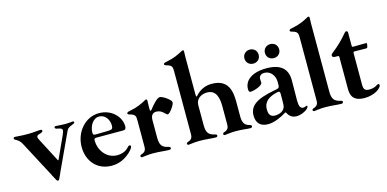

<svg xmlns="http://www.w3.org/2000/svg" viewBox="-77 -1188 3263 1619"><g transform="rotate(-15 1555.0 -379.0)"><path d="M267.4 15.6C271.3 15.6 275.6 12.4 278.8 6.4L304 -47.6H303.3L452.4 -369C466.3 -399.5 493.6 -403.8 516.7 -414.1C522.4 -416.9 525.6 -420.8 525.9 -425.4C525.6 -432.2 519.9 -434.7 513.1 -434.7C503.9 -434.7 484.7 -430.4 445 -430.4C409.8 -430.4 386.7 -434.3 368.3 -434.7C360.8 -434.7 354 -431.8 354 -424.7C354 -417.3 360.1 -414.1 365.4 -411.9C377.1 -408 416.2 -408 416.2 -384.2C416.2 -377.1 413.7 -369.3 404.1 -346.2L315.3 -151.6C313.2 -148.8 311.1 -149.5 308.6 -153.8L203.8 -355.5C197.8 -366.8 193.2 -375.4 193.2 -383.9C193.2 -401.6 214.1 -403.8 232.6 -410.5C241.1 -414.1 247.2 -418 247.5 -424C247.9 -434.3 240.8 -436.8 230.5 -436.8C208.5 -436.8 168.7 -430.4 128.2 -430.4C60.7 -430 37.3 -435 10.7 -435.4C1.4 -435 -2.8 -430.8 -2.8 -425.4C-2.8 -404.8 34.8 -412.3 61.4 -358.7L227.6 -44.4H226.9L248.6 -4.6L253.6 5L254.3 6C257.8 12.4 262.4 15.6 267.4 15.6Z M738.6 11C801.8 11 854.8 -13.1 902 -56.8C921.5 -75.3 936.4 -95.2 936.4 -105.8C936.4 -111.5 932.2 -116.1 924.7 -116.1C915.1 -116.1 910.9 -106.9 898.8 -95.9C871.8 -71 838.1 -62.5 806.1 -62.5C706.3 -62.5 652.3 -154.8 652.3 -227.6C652.3 -247.9 655.2 -251.4 679 -251.4H906.6C926.1 -251.4 932.5 -261 932.5 -282.3C932.5 -359.7 860.4 -445.3 746.4 -445.3C621.8 -445.3 532 -332.7 532 -206.7C532 -85.6 609 11 738.6 11ZM650.6 -300.1C650.6 -351.9 682.5 -417.6 739.7 -417.6C791.2 -417.6 825.3 -370 825.3 -317.1C825.3 -289.1 817.8 -282.3 786.6 -281.2C753.6 -280.2 696 -278.8 681.1 -278.8C656.2 -278.4 650.6 -282 650.6 -300.1Z M1003.6 7.8C1016.3 7.8 1052.6 0 1096.6 0C1160.2 0 1201 7.8 1239.3 7.8C1246.4 7.8 1256.4 6 1256.4 -5C1256.4 -12.4 1251.8 -16 1239.3 -18.8C1186.4 -30.2 1167.6 -52.6 1167.6 -120.7V-271.3C1167.6 -316.4 1188.6 -332.4 1217.3 -332.4C1269.2 -332.4 1289.8 -284.8 1305.4 -284.8C1322.4 -284.8 1370.7 -348.4 1370.7 -374.3C1370.7 -394.5 1302.2 -443.2 1276.6 -443.2C1250.4 -443.2 1206 -388.5 1186.1 -362.9C1180.4 -355.5 1176.5 -352.3 1172.9 -352.3C1166.2 -352.3 1167.6 -367.5 1167.6 -391.3C1167.6 -409.8 1169 -431.8 1169 -442.5C1169 -450.3 1165.8 -453.8 1160.2 -453.8C1156.2 -453.8 1153.8 -452.8 1149.1 -449.9C1107.2 -426.8 1068.9 -408.7 1003.6 -396.3C987.2 -393.1 977.6 -390.3 977.6 -381C977.6 -373.6 983 -370.7 993.6 -367.9C1043 -354.4 1044.7 -341.6 1044.7 -294.7V-75.3C1044.7 -52.9 1041.5 -28.4 1006.4 -17.8C994.7 -13.8 990.8 -9.6 990.8 -3.6C990.8 3.6 996.1 7.8 1003.6 7.8Z M1409.4 7.8C1422.2 7.8 1458.5 0 1502.5 0C1566.1 0 1606.9 7.8 1645.2 7.8C1652.3 7.8 1662.3 6 1662.3 -5C1662.3 -12.4 1657.7 -16 1645.2 -18.8C1592.3 -30.2 1573.5 -52.6 1573.5 -120.7V-292.6C1573.5 -353 1625.7 -377.8 1672.2 -377.8C1754.6 -377.8 1767.4 -296.9 1767 -230.8V-75.3C1767 -52.9 1763.8 -28.4 1728.7 -17.8C1717 -13.8 1713.1 -9.6 1713.1 -3.6C1713.1 3.6 1718.4 7.8 1725.9 7.8C1738.6 7.8 1774.9 0 1818.9 0C1882.5 0 1919.4 7.8 1947.4 7.8C1954.5 7.8 1965.2 6 1965.2 -5C1965.2 -12.8 1960.6 -16.7 1948.2 -19.9C1912.3 -29.1 1893.1 -46.5 1890.3 -102.3V-237.9C1890.6 -331.7 1872.9 -438.2 1728.7 -438.2C1626.8 -438.2 1585.6 -367.9 1579.9 -367.9C1575.3 -367.9 1573.9 -371.4 1573.5 -384.2C1573.5 -389.6 1573.5 -396.7 1573.5 -405.5V-711.6C1573.5 -730.1 1574.9 -752.1 1574.9 -762.8C1574.9 -770.6 1571.7 -774.1 1566.1 -774.1C1562.1 -774.1 1559.7 -773.1 1555 -770.2C1513.1 -747.2 1474.8 -729 1409.4 -716.6C1393.1 -713.4 1383.5 -710.6 1383.5 -701.3C1383.5 -693.9 1388.8 -691.1 1399.5 -688.2C1448.9 -674.7 1450.6 -661.9 1450.6 -615.1V-75.3C1450.6 -52.9 1447.4 -28.4 1412.3 -17.8C1400.6 -13.8 1396.7 -9.6 1396.7 -3.6C1396.7 3.6 1402 7.8 1409.4 7.8Z M2103.3 14.2C2158.7 14.2 2225.9 -18.8 2260.3 -41.2C2263.1 -43 2265.3 -44 2267.4 -44C2270.6 -44 2272.7 -41.5 2274.5 -37.6C2287.3 -9.6 2313.2 11.4 2350.5 11.4C2401.3 11.4 2460.2 -24.1 2460.2 -45.5C2460.2 -49 2458.5 -52.6 2453.1 -52.6C2448.5 -52.6 2438.2 -44 2424.4 -44C2399.5 -44 2388.5 -64.6 2388.1 -114.3C2387.8 -206 2390.3 -223.4 2389.6 -296.5C2388.8 -388.1 2336.3 -446 2205.6 -445.3C2081 -444.6 2013.1 -391 2013.1 -316.1C2013.1 -295.1 2018.1 -288.4 2030.2 -288.4C2054.3 -288.4 2135.7 -311.4 2135.7 -340.6C2135.3 -348.7 2133.9 -361.9 2134.2 -371.4C2134.2 -392.8 2147.7 -412.6 2180.8 -412.6C2218 -412.6 2250.7 -390.3 2265.3 -346.6C2271.7 -328.5 2271.7 -300.1 2270.6 -279.8C2269.9 -262.8 2264.2 -256 2247.5 -252.5C2134.9 -229.4 2000.7 -205.3 2000.7 -89.5C2000.7 -22 2034.8 14.2 2103.3 14.2ZM2051.1 -572.8C2051.1 -536.6 2078.1 -511.7 2113.3 -511.7C2148.4 -511.7 2175.4 -536.6 2175.4 -572.8C2175.4 -608.7 2148.4 -633.9 2113.3 -633.9C2078.1 -633.9 2051.1 -608.7 2051.1 -572.8ZM2122.5 -109.4C2122.5 -180.8 2176.8 -211.3 2246.1 -226.6C2262.8 -229.8 2268.8 -225.1 2269.2 -208.1C2269.9 -175.8 2269.2 -143.1 2268.1 -110.8C2266.3 -61.1 2218.4 -41.2 2177.2 -41.2C2127.5 -41.2 2122.5 -81.7 2122.5 -109.4ZM2230.1 -572.8C2230.1 -536.6 2257.1 -511.7 2292.3 -511.7C2327.4 -511.7 2354.4 -536.6 2354.4 -572.8C2354.4 -608.7 2327.4 -633.9 2292.3 -633.9C2257.1 -633.9 2230.1 -608.7 2230.1 -572.8Z M2506 7.8C2518.8 7.8 2555 0 2599.1 0C2662.6 0 2703.5 7.8 2741.8 7.8C2748.9 7.8 2758.9 6 2758.9 -5C2758.9 -12.4 2754.3 -16 2741.8 -18.8C2688.9 -30.2 2670.1 -52.6 2670.1 -120.7V-711.6C2670.1 -730.1 2671.5 -752.1 2671.5 -762.8C2671.5 -770.6 2668.3 -774.1 2662.6 -774.1C2658.7 -774.1 2656.2 -773.1 2651.6 -770.2C2609.7 -747.2 2571.4 -729 2506 -716.6C2489.7 -713.4 2480.1 -710.6 2480.1 -701.3C2480.1 -693.9 2485.4 -691.1 2496.1 -688.2C2545.5 -674.7 2547.2 -661.9 2547.2 -615.1V-75.3C2547.2 -52.9 2544 -28.4 2508.9 -17.8C2497.2 -13.8 2493.3 -9.6 2493.3 -3.6C2493.3 3.6 2498.6 7.8 2506 7.8Z M2944.2 11.4C3039.4 11.4 3094.8 -39.4 3094.8 -60.7C3094.8 -68.9 3090.6 -72.1 3084.5 -72.4C3072.1 -72.8 3057.2 -47.9 3001.4 -47.6C2959.9 -47.2 2952.1 -67.1 2952.1 -105.1V-379.3C2952.4 -387.4 2955.3 -390.3 2963.4 -390.6L3064.3 -389.2C3072.4 -389.6 3076 -392.4 3077.8 -400.6L3081.7 -421.9C3082.7 -430 3080.3 -432.9 3072.1 -432.9L2963.4 -431.5C2955.3 -431.5 2952.4 -434.3 2952.1 -442.5V-557.9C2952.1 -567.8 2946 -572.4 2938.9 -572.4C2931.1 -572.4 2926.1 -566.8 2918.7 -557.5C2880 -511.7 2843.8 -475.1 2780.2 -424.7C2773.8 -419.7 2768.8 -414.8 2768.8 -405.9C2768.8 -395.6 2776.3 -388.5 2794.7 -388.5H2816.4C2824.6 -388.1 2827.4 -385.3 2827.8 -377.1V-105.1C2827.8 -60.7 2831 11.4 2944.2 11.4Z"/></g></svg>

Font: Margiela Serif Semibold
Style: Regular
Weight: 600
Designer: Andreas Faust, Stefan Endress
Version: Version 1.002;FEAKit 1.0